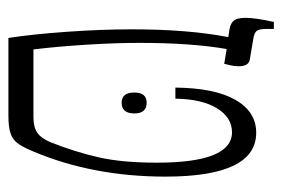

<svg xmlns="http://www.w3.org/2000/svg" viewBox="-130 -558 687 468"><g transform="rotate(90 214.0 -323.5)"><path d="M410 -383Q410 -205 348 -59Q337 -33 328 -21.5Q319 -10 304 -5Q289 0 260 0H72Q63 -58 57 -142Q51 -226 51 -301Q51 -439 70 -536L50 -539Q35 -542 29 -550.5Q23 -559 23 -578Q23 -602 33 -647H50V-629Q50 -611 55 -605Q60 -599 74 -597L121 -589Q132 -588 136.5 -581Q141 -574 141 -561Q141 -551 138.5 -540.5Q136 -530 135 -526L99 -532Q84 -446 84 -319Q84 -261 88.5 -189.5Q93 -118 100 -61H265Q289 -61 302.5 -70Q316 -79 326 -102Q350 -163 363 -220Q376 -277 376 -362Q376 -545 302 -545Q266 -545 243.5 -508.5Q221 -472 220 -407H193Q194 -503 223 -553.5Q252 -604 303 -604Q410 -604 410 -383ZM230 -337Q256 -337 256 -307Q256 -276 230 -276Q205 -276 205 -307Q205 -337 230 -337Z"/></g></svg>

Font: Noto Serif Hebrew CondLight
Style: Regular
Weight: 300
Width: 3
Designer: Monotype Design Team
Foundry: Monotype Imaging Inc.
Version: Version 1.000